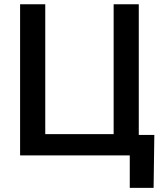

<svg xmlns="http://www.w3.org/2000/svg" viewBox="-20 -748 784 924"><path d="M647.9 0H76.7V-727.5H197.8V-102.5H526.9V-727.5H647.9ZM604.5 156.2V0H564.9V-98.6H722.7L719.2 156.2Z"/></svg>

Font: Inter Cardless
Style: Medium
Weight: 500
Designer: Rasmus Andersson
Foundry: rsms
Version: Version 4.001;git-9221beed3